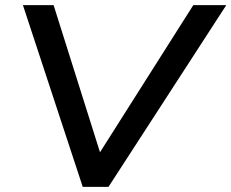

<svg xmlns="http://www.w3.org/2000/svg" viewBox="-20 -725 898 745"><path d="M301 0 69 -705H188L376 -109H352L730 -705H858L401 0Z"/></svg>

Font: Nunito Sans 10pt SemiExpanded SemiBold
Style: Italic
Weight: 600
Width: 6
Italic angle: -9°
Designer: Vernon Adams
Foundry: Vernon Adams
Version: Version 3.101;gftools[0.9.27]